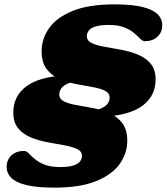

<svg xmlns="http://www.w3.org/2000/svg" viewBox="-20 -733 764 881"><path d="M366.5 -365Q320 -361 295.2 -351Q270.5 -341 261.2 -327.8Q252 -314.5 252 -299.5Q252 -278 274.5 -267.2Q297 -256.5 332.5 -250.5Q368 -244.5 408 -236.8Q448 -229 483.5 -213.2Q519 -197.5 541.5 -167.5Q564 -137.5 564 -86.5Q564 -30 529.5 19Q495 68 421.2 98Q347.5 128 229.5 128Q147 128 99 115.8Q51 103.5 30.8 82.2Q10.5 61 10.5 34.5Q10.5 0 32.5 -20.2Q54.5 -40.5 90.5 -40.5Q101 -40.5 111.8 -29.2Q122.5 -18 139.5 -3.5Q156.5 11 184 22.2Q211.5 33.5 256 33.5Q295.5 33.5 317.2 26.2Q339 19 347.5 7.2Q356 -4.5 356 -17.5Q356 -39 333.2 -49.5Q310.5 -60 274.5 -66.5Q238.5 -73 198.5 -80.2Q158.5 -87.5 122.5 -102Q86.5 -116.5 63.8 -143.8Q41 -171 41 -217Q41 -291.5 100 -336.2Q159 -381 281 -387ZM483 -285Q483 -307 460.2 -317.5Q437.5 -328 402.2 -334Q367 -340 327 -347.8Q287 -355.5 251.5 -371.2Q216 -387 193.5 -417Q171 -447 171 -498Q171 -555 205.5 -604Q240 -653 313.8 -683Q387.5 -713 505.5 -713Q588 -713 636 -700.5Q684 -688 704.2 -666.8Q724.5 -645.5 724.5 -619Q724.5 -585 702.5 -564.5Q680.5 -544 644.5 -544Q634.5 -544 623.5 -555.2Q612.5 -566.5 595.5 -581.2Q578.5 -596 550.8 -607.2Q523 -618.5 479 -618.5Q439.5 -618.5 417.5 -611.2Q395.5 -604 387 -592.2Q378.5 -580.5 378.5 -567.5Q378.5 -546 401.2 -535.2Q424 -524.5 460.2 -518.2Q496.5 -512 536.5 -504.5Q576.5 -497 612.5 -482.5Q648.5 -468 671.2 -441Q694 -414 694 -368Q694 -293.5 635 -248.8Q576 -204 454 -197.5L368.5 -219.5Q415 -224 439.8 -234Q464.5 -244 473.8 -257.2Q483 -270.5 483 -285Z"/></svg>

Font: Newsreader 9pt ExtraBold
Style: Italic
Weight: 800
Italic angle: -17°
Designer: Hugues Gentile
Foundry: Production Type
Version: Version 1.003